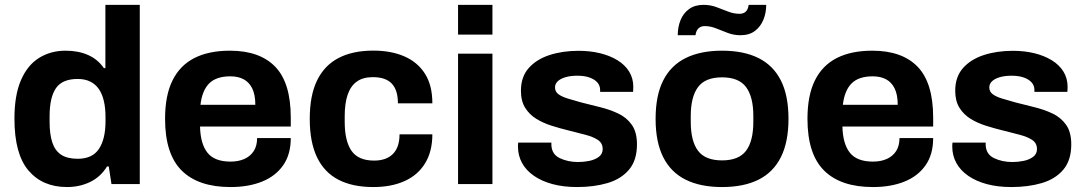

<svg xmlns="http://www.w3.org/2000/svg" viewBox="-20 -743 4381 775"><path d="M250.4 12Q151.7 12 95 -54.7Q38.3 -121.3 38.3 -264.2Q38.3 -358.6 64.5 -419.2Q90.6 -479.8 137.4 -509.1Q184.3 -538.4 244.9 -538.4Q296.3 -538.4 335.9 -520.8Q375.4 -503.2 399.2 -468H405.4V-723.4H544.2V0H429.9L419 -71.1H412Q386.4 -29.2 344 -8.6Q301.6 12 250.4 12ZM293.6 -102.1Q353.1 -102.1 379.5 -142.2Q405.9 -182.2 405.9 -253.3V-270.6Q405.9 -306.1 399.3 -334.8Q392.7 -363.6 379.1 -383.4Q365.5 -403.2 344.2 -413.7Q322.9 -424.3 293.6 -424.3Q231.2 -424.3 205.7 -386.9Q180.2 -349.5 180.2 -273.6V-251.1Q180.2 -201.3 191.1 -168.1Q201.9 -135 226.8 -118.5Q251.7 -102.1 293.6 -102.1Z M910.7 12Q780.5 12 713.4 -54.6Q646.3 -121.2 646.3 -263.2Q646.3 -357.8 676.3 -418.4Q706.3 -479 764.5 -508.7Q822.8 -538.4 908.1 -538.4Q1028.4 -538.4 1091.1 -473.5Q1153.7 -408.6 1153.7 -267.9V-232.3H787.4Q789 -162.5 817.4 -126.6Q845.8 -90.7 910.7 -90.7Q942.7 -90.7 966.9 -101.6Q991 -112.5 1004.4 -133.5Q1017.8 -154.6 1017.8 -185.7H1153.7Q1153.7 -119.6 1122.9 -75.7Q1092 -31.7 1037.5 -9.9Q983 12 910.7 12ZM789.2 -320.1H1010.6Q1010.6 -360.6 998.2 -386Q985.7 -411.3 963.3 -423.1Q941 -434.9 909.9 -434.9Q852.8 -434.9 824.3 -406.2Q795.8 -377.5 789.2 -320.1Z M1486.7 12Q1402.9 12 1345.8 -17.7Q1288.7 -47.4 1259.5 -108.5Q1230.3 -169.7 1230.3 -263.2Q1230.3 -357.8 1259.9 -418.5Q1289.5 -479.2 1346.6 -508.9Q1403.7 -538.7 1486.7 -538.7Q1559 -538.7 1612.5 -515.3Q1666 -491.9 1695.6 -445.1Q1725.2 -398.3 1725.2 -326H1586.2Q1586.2 -379.2 1561.5 -405.4Q1536.8 -431.6 1485.1 -431.6Q1445.4 -431.6 1420.4 -413.8Q1395.4 -396 1383.4 -361.1Q1371.4 -326.2 1371.4 -274V-251.4Q1371.4 -173.6 1398.9 -134.2Q1426.3 -94.8 1489.9 -94.8Q1539.7 -94.8 1566.2 -121.8Q1592.7 -148.8 1592.7 -200.9H1725.2Q1725.2 -131.9 1696 -84.1Q1666.8 -36.3 1613.3 -12.2Q1559.8 12 1486.7 12Z M1828.9 -603.3V-723.4H1967.7V-603.3ZM1828.9 0V-526.4H1967.7V0Z M2309.4 12Q2254.3 12 2210.4 0.2Q2166.4 -11.7 2135.1 -33.4Q2103.8 -55 2087.3 -85.1Q2070.7 -115.1 2070.7 -152.5Q2070.7 -157.1 2071.1 -161Q2071.5 -164.9 2071.7 -167.3H2205.8Q2205.6 -165.1 2205.6 -162.9Q2205.6 -160.7 2205.6 -158.7Q2206.6 -120.5 2239.4 -104.7Q2272.3 -89 2313.3 -89Q2336.7 -89 2359.3 -93.7Q2382 -98.5 2397.3 -110Q2412.7 -121.5 2412.7 -141.3Q2412.7 -165.3 2393.3 -178.2Q2373.8 -191 2342.2 -199.2Q2310.6 -207.4 2274.2 -216.6Q2240.3 -224.9 2206.4 -235.6Q2172.4 -246.3 2144.7 -263.4Q2117 -280.5 2099.8 -307.9Q2082.7 -335.3 2082.7 -376.7Q2082.7 -432.6 2113.9 -468Q2145.2 -503.5 2197.8 -520.7Q2250.5 -537.9 2315.6 -537.9Q2362.2 -537.9 2402 -528.2Q2441.8 -518.5 2472.1 -500Q2502.5 -481.5 2519.4 -454.3Q2536.3 -427 2536.3 -392.6Q2536.3 -386.5 2535.9 -380Q2535.5 -373.6 2535.3 -372.3H2402.4V-379.6Q2402.4 -397.7 2391.1 -410.3Q2379.8 -423 2359.4 -430.2Q2339 -437.4 2310.3 -437.4Q2283.5 -437.4 2263.2 -431.6Q2243 -425.8 2231.6 -415.3Q2220.3 -404.8 2220.3 -390.1Q2220.3 -372.7 2234.5 -362.4Q2248.7 -352.2 2272.9 -344.9Q2297.1 -337.7 2325.8 -329.6Q2362.3 -320.2 2401.6 -310.6Q2440.9 -301 2474.9 -285.1Q2508.9 -269.2 2530 -239.6Q2551.1 -210.1 2551.1 -160.1Q2551.1 -96 2519 -58.1Q2486.8 -20.2 2432.3 -4.1Q2377.7 12 2309.4 12Z M2894.4 12Q2807.5 12 2747.7 -17.7Q2687.8 -47.4 2657.1 -108.5Q2626.3 -169.7 2626.3 -263.2Q2626.3 -357.8 2657.1 -418.4Q2687.8 -479 2747.7 -508.7Q2807.5 -538.4 2894.4 -538.4Q2982 -538.4 3041.6 -508.7Q3101.2 -479 3131.9 -418.4Q3162.7 -357.8 3162.7 -263.2Q3162.7 -169.7 3131.9 -108.5Q3101.2 -47.4 3041.6 -17.7Q2982 12 2894.4 12ZM2894.4 -95.6Q2962.3 -95.6 2991.5 -134.6Q3020.8 -173.6 3020.8 -251.4V-274.8Q3020.8 -352 2991.5 -391.4Q2962.3 -430.8 2894.4 -430.8Q2826.7 -430.8 2797.5 -391.4Q2768.2 -352 2768.2 -274.8V-251.4Q2768.2 -173.6 2797.5 -134.6Q2826.7 -95.6 2894.4 -95.6ZM2715.7 -600.8Q2715.7 -633.7 2726.9 -661.6Q2738.1 -689.5 2761.4 -706.5Q2784.7 -723.4 2819.7 -723.4Q2847 -723.4 2871 -714.6Q2895 -705.8 2918.2 -696.6Q2941.4 -687.3 2965.3 -687.3Q2980.4 -687.3 2989.8 -695.7Q2999.3 -704.1 3002 -723.4H3072.8Q3072.8 -691.3 3061.5 -663.5Q3050.3 -635.7 3027.4 -618.3Q3004.5 -600.8 2968.8 -600.8Q2942.3 -600.8 2917.8 -610Q2893.4 -619.2 2870.6 -628.4Q2847.8 -637.7 2824 -637.7Q2809.7 -637.7 2799.8 -628.9Q2789.9 -620.1 2787.3 -600.8Z M3503.7 12Q3373.5 12 3306.4 -54.6Q3239.3 -121.2 3239.3 -263.2Q3239.3 -357.8 3269.3 -418.4Q3299.3 -479 3357.5 -508.7Q3415.8 -538.4 3501.1 -538.4Q3621.4 -538.4 3684.1 -473.5Q3746.7 -408.6 3746.7 -267.9V-232.3H3380.4Q3382 -162.5 3410.4 -126.6Q3438.8 -90.7 3503.7 -90.7Q3535.7 -90.7 3559.9 -101.6Q3584 -112.5 3597.4 -133.5Q3610.8 -154.6 3610.8 -185.7H3746.7Q3746.7 -119.6 3715.9 -75.7Q3685 -31.7 3630.5 -9.9Q3576 12 3503.7 12ZM3382.2 -320.1H3603.6Q3603.6 -360.6 3591.2 -386Q3578.7 -411.3 3556.3 -423.1Q3534 -434.9 3502.9 -434.9Q3445.8 -434.9 3417.3 -406.2Q3388.8 -377.5 3382.2 -320.1Z M4062.4 12Q4007.3 12 3963.4 0.2Q3919.4 -11.7 3888.1 -33.4Q3856.8 -55 3840.3 -85.1Q3823.7 -115.1 3823.7 -152.5Q3823.7 -157.1 3824.1 -161Q3824.5 -164.9 3824.7 -167.3H3958.8Q3958.6 -165.1 3958.6 -162.9Q3958.6 -160.7 3958.6 -158.7Q3959.6 -120.5 3992.4 -104.7Q4025.3 -89 4066.3 -89Q4089.7 -89 4112.3 -93.7Q4135 -98.5 4150.3 -110Q4165.7 -121.5 4165.7 -141.3Q4165.7 -165.3 4146.3 -178.2Q4126.8 -191 4095.2 -199.2Q4063.6 -207.4 4027.2 -216.6Q3993.3 -224.9 3959.4 -235.6Q3925.4 -246.3 3897.7 -263.4Q3870 -280.5 3852.8 -307.9Q3835.7 -335.3 3835.7 -376.7Q3835.7 -432.6 3866.9 -468Q3898.2 -503.5 3950.8 -520.7Q4003.5 -537.9 4068.6 -537.9Q4115.2 -537.9 4155 -528.2Q4194.8 -518.5 4225.1 -500Q4255.5 -481.5 4272.4 -454.3Q4289.3 -427 4289.3 -392.6Q4289.3 -386.5 4288.9 -380Q4288.5 -373.6 4288.3 -372.3H4155.4V-379.6Q4155.4 -397.7 4144.1 -410.3Q4132.8 -423 4112.4 -430.2Q4092 -437.4 4063.3 -437.4Q4036.5 -437.4 4016.2 -431.6Q3996 -425.8 3984.6 -415.3Q3973.3 -404.8 3973.3 -390.1Q3973.3 -372.7 3987.5 -362.4Q4001.7 -352.2 4025.9 -344.9Q4050.1 -337.7 4078.8 -329.6Q4115.3 -320.2 4154.6 -310.6Q4193.9 -301 4227.9 -285.1Q4261.9 -269.2 4283 -239.6Q4304.1 -210.1 4304.1 -160.1Q4304.1 -96 4272 -58.1Q4239.8 -20.2 4185.3 -4.1Q4130.7 12 4062.4 12Z"/></svg>

Font: Archivo Variable SemiBold
Style: Regular
Weight: 600
Designer: Hector Gatti
Foundry: Omnibus-Type
Version: Version 2.001